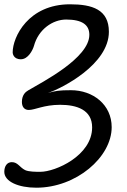

<svg xmlns="http://www.w3.org/2000/svg" viewBox="-25 -856 593 894"><path d="M106 -435C94 -428 77 -414 77 -381C77 -358 89 -344 109 -344C138 -344 179 -368 255 -368C332 -368 404 -345 404 -263C404 -131 233 -56 163 -56C142 -56 109 -56 92 -64C66 -77 58 -101 30 -101C7 -101 -5 -81 -5 -56C-5 -10 62 18 144 18C330 18 495 -124 495 -264C495 -368 409 -436 305 -436C250 -436 234 -433 198 -423C264 -445 482 -556 482 -708C482 -812 404 -836 301 -836C107 -836 34 -684 34 -612C34 -609 36 -580 72 -580C106 -580 127 -622 133 -642C154 -720 221 -765 283 -765C358 -765 391 -740 391 -694C391 -585 170 -473 106 -435Z"/></svg>

Font: Life Savers
Style: ExtraBold
Weight: 800
Designer: Pablo Impallari, Rodrigo Fuenzalida, Brenda Gallo
Foundry: Pablo Impallari, Rodrigo Fuenzalida, Brenda Gallo
Version: Version 3.000